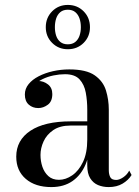

<svg xmlns="http://www.w3.org/2000/svg" viewBox="-20 -750 563 780"><path d="M421.5 10Q398 10 378.2 1.8Q358.5 -6.5 346.5 -25.8Q334.5 -45 334.5 -77.5V-304.5Q334.5 -340.5 328.5 -373.5Q322.5 -406.5 303.2 -427.5Q284 -448.5 244 -448.5Q221.5 -448.5 197.2 -443.5Q173 -438.5 152.2 -428.2Q131.5 -418 118.5 -402.5Q105.5 -387 105.5 -366H82Q82 -391.5 98.8 -406.2Q115.5 -421 135.5 -421Q157 -421 174.8 -407.2Q192.5 -393.5 192.5 -368Q192.5 -338 174.2 -324.5Q156 -311 135.5 -311Q112.5 -311 96.8 -325Q81 -339 81 -366Q81 -389.5 96.2 -408.2Q111.5 -427 137.2 -440.2Q163 -453.5 195.2 -460.8Q227.5 -468 261.5 -468Q330.5 -468 364.8 -444Q399 -420 410.5 -382.5Q422 -345 422 -304.5V-58.5Q422 -42 427.8 -30.5Q433.5 -19 452 -19Q465 -19 480.8 -29.8Q496.5 -40.5 505 -57L514.5 -39Q501.5 -18 478 -4Q454.5 10 421.5 10ZM188.5 10Q123.5 10 84.8 -23.2Q46 -56.5 46 -113.5Q46 -180.5 103.5 -218.8Q161 -257 267.5 -257H381V-240H267.5Q223.5 -240 196.5 -221.5Q169.5 -203 157 -175.5Q144.5 -148 144.5 -120.5Q144.5 -95.5 152.2 -72.5Q160 -49.5 176.5 -34.5Q193 -19.5 219.5 -19.5Q247 -19.5 273.5 -37.8Q300 -56 317.2 -92.2Q334.5 -128.5 334.5 -183H346Q346 -126 327.8 -82.5Q309.5 -39 274.5 -14.5Q239.5 10 188.5 10ZM255.5 -550Q217.5 -550 191.8 -575.8Q166 -601.5 166 -639.5Q166 -678 191.8 -704Q217.5 -730 255.5 -730Q294 -730 319.8 -704Q345.5 -678 345.5 -639.5Q345.5 -601.5 319.8 -575.8Q294 -550 255.5 -550ZM255.5 -570Q274 -570 285.8 -579.5Q297.5 -589 303 -604.8Q308.5 -620.5 308.5 -639.5Q308.5 -659 303 -675Q297.5 -691 285.8 -700.8Q274 -710.5 255.5 -710.5Q237 -710.5 225.2 -700.8Q213.5 -691 208.2 -675Q203 -659 203 -639.5Q203 -620.5 208.2 -604.8Q213.5 -589 225.2 -579.5Q237 -570 255.5 -570Z"/></svg>

Font: Bodoni Moda 11pt
Style: Regular
Weight: 400
Version: Version 2.004